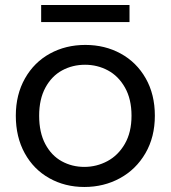

<svg xmlns="http://www.w3.org/2000/svg" viewBox="-20 -736 680 765"><path d="M316 9Q239 9 176.5 -26Q114 -61 78.5 -125.5Q43 -190 43 -275Q43 -359 79.5 -423.5Q116 -488 179 -522.5Q242 -557 320 -557Q398 -557 461 -522.5Q524 -488 560.5 -424Q597 -360 597 -275Q597 -190 559.5 -125.5Q522 -61 458 -26Q394 9 316 9ZM316 -71Q365 -71 408 -94Q451 -117 477.5 -163Q504 -209 504 -275Q504 -341 478 -387Q452 -433 410 -455.5Q368 -478 319 -478Q269 -478 227.5 -455.5Q186 -433 161 -387Q136 -341 136 -275Q136 -208 160.5 -162Q185 -116 226 -93.5Q267 -71 316 -71ZM496 -716V-648H144V-716Z"/></svg>

Font: DVN-Poppins
Style: Regular
Weight: 400
Designer: Ninad Kale (Devanagari), Jonny Pinhorn (Latin)
Foundry: Indian Type Foundry
Version: 4.004